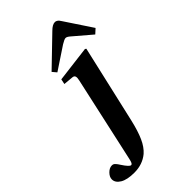

<svg xmlns="http://www.w3.org/2000/svg" viewBox="-378 -836 1167 1167"><g transform="rotate(-45 205.5 -252.5)"><path d="M-85 173.8Q-85 153.3 -65.7 133.5Q-46.4 113.8 -24.9 113.8Q-18.1 113.8 -12.7 116.2Q-7.3 118.7 -1.5 125.5Q4.4 132.3 6.1 134.8Q7.8 137.2 14.2 147Q45.9 195.8 59.1 195.8Q65.4 195.8 69.6 188.7Q73.7 181.6 78.1 162.1L200.2 -391.1Q205.1 -411.1 201.9 -421.9Q198.7 -432.6 185.1 -434.1L121.1 -439.9L127.9 -473.1L359.9 -502L367.2 -497.1L252 4.9Q234.9 78.6 213.6 126.2Q192.4 173.8 161.1 201.2Q111.8 242.2 41 242.2Q-20 242.2 -52.5 222.7Q-85 203.1 -85 173.8ZM118.2 -546.9 297.9 -720.2Q324.7 -747.1 346.2 -747.1Q354 -747.1 360.8 -742.9Q367.7 -738.8 371.8 -733.6Q376 -728.5 381.8 -719.2L496.1 -546.9L466.8 -520L354 -616.2Q335.4 -632.8 324.2 -632.8Q313 -632.8 286.1 -616.2L141.1 -520Z"/></g></svg>

Font: Linguistics Pro
Style: Bold Italic
Weight: 700
Italic angle: -12°
Designer: Stefan Peev, Context Ltd
Foundry: Stefan Peev, Context Ltd
Version: Version 001.000